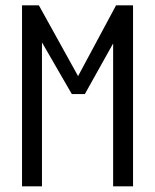

<svg xmlns="http://www.w3.org/2000/svg" viewBox="-20 -673 570 706"><path d="M469.2 12.2H396V-513.2L292 -327.1H244.1L134.3 -517.1V12.2H61V-653.3H123L267.1 -393.1L406.7 -653.3H469.2Z"/></svg>

Font: AzarMehrMonospaced
Style: SansBold
Weight: 1
Designer: Amin Abedi
Version: Version 1.00